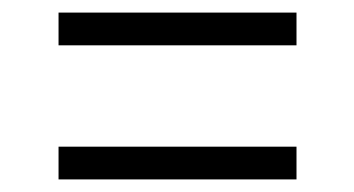

<svg xmlns="http://www.w3.org/2000/svg" viewBox="-20 -509 563 305"><path d="M73 -489H451V-437H73ZM73 -276H451V-224H73Z"/></svg>

Font: EncodeSans
Style: Light
Weight: 300
Designer: Pablo Impallari, Andres Torresi
Foundry: Pablo Impallari, Andres Torresi
Version: Version 1.000; ttfautohint (v1.4.1)